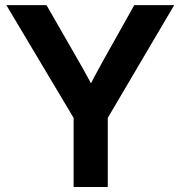

<svg xmlns="http://www.w3.org/2000/svg" viewBox="-20 -748 722 768"><path d="M274.4 0V-276.4L5.4 -727.5H166L293 -506.3Q311 -475.6 327.6 -444.8Q344.2 -414.1 360.8 -383.3H327.1Q343.3 -414.1 359.6 -444.8Q376 -475.6 393.1 -506.3L517.1 -727.5H676.8L411.1 -276.4V0Z"/></svg>

Font: Inter Cardless Display
Style: Bold
Weight: 700
Designer: Rasmus Andersson
Foundry: rsms
Version: Version 4.001;git-9221beed3